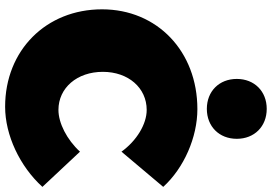

<svg xmlns="http://www.w3.org/2000/svg" viewBox="-172 -848 1036 731"><g transform="rotate(90 345.5 -482.0)"><path d="M394 -980C327 -980 280 -933 280 -866C280 -799 327 -752 394 -752C461 -752 508 -799 508 -866C508 -933 461 -980 394 -980ZM557 -427 691 -586C619 -665 502 -716 395 -716C175 -716 15 -563 15 -353C15 -140 171 16 386 16C494 16 613 -40 691 -126L557 -269C511 -219 448 -187 398 -187C314 -187 253 -258 253 -356C253 -453 314 -523 398 -523C452 -523 515 -485 557 -427Z"/></g></svg>

Font: Montserrat-Arabic Black
Style: Regular
Weight: 900
Designer: Mohamed Gaber
Foundry: Kief Type Foundry
Version: Version 5.008;PS 005.008;hotconv 1.0.88;makeotf.lib2.5.64775